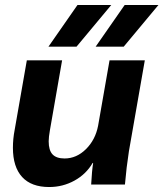

<svg xmlns="http://www.w3.org/2000/svg" viewBox="-20 -743 658 773"><path d="M32 -148Q32 -184 39 -220L88 -500H230L181 -219Q176 -191 176 -174Q176 -138 191.5 -121.5Q207 -105 240 -105Q288 -105 326 -142.5Q364 -180 375 -237L421 -500H563L499 -134Q489 -70 483 0H347Q350 -56 355 -87H353Q327 -42 280 -16Q233 10 178 10Q106 10 69 -30.5Q32 -71 32 -148ZM292 -723H428L288 -555H175ZM482 -723H618L478 -555H365Z"/></svg>

Font: Sarabun ExtraBold
Style: Italic
Weight: 800
Italic angle: -10°
Designer: Suppakit Chalermlarp | Katatrad Co.,Ltd.
Foundry: Cadson Demak Co.,Ltd.
Version: Version 1.000; ttfautohint (v1.6)